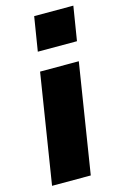

<svg xmlns="http://www.w3.org/2000/svg" viewBox="-115 -792 538 843"><g transform="rotate(-15 154.0 -370.0)"><path d="M105 -585 130 -740H308L283 -585ZM13 0 92 -498H268L189 0Z"/></g></svg>

Font: Nunito Sans 10pt SemiCondensed Black
Style: Italic
Weight: 900
Width: 4
Italic angle: -9°
Designer: Vernon Adams
Foundry: Vernon Adams
Version: Version 3.101;gftools[0.9.27]